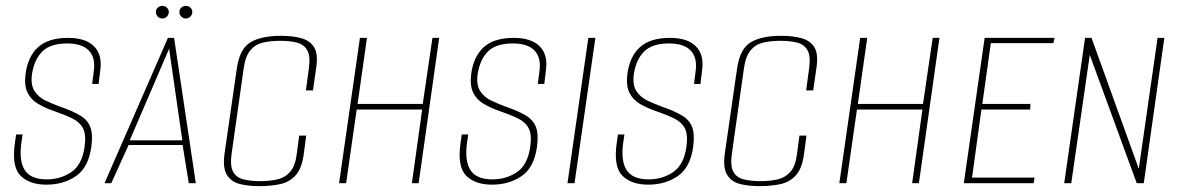

<svg xmlns="http://www.w3.org/2000/svg" viewBox="-20 -624 4028 654"><path d="M138 5Q80 5 49.5 -26Q19 -57 31 -139L35 -166H57L53 -139Q44 -76 64.5 -44.5Q85 -13 139 -13Q186 -13 222.5 -37.5Q259 -62 268 -123Q274 -165 263 -186.5Q252 -208 226.5 -220.5Q201 -233 163 -246Q134 -256 110 -270Q86 -284 74 -308Q62 -332 67 -372Q75 -432 110 -463.5Q145 -495 212 -495Q271 -495 299.5 -467Q328 -439 322 -389L316 -338H294L300 -386Q305 -429 282 -452.5Q259 -476 209 -476Q152 -476 124.5 -449Q97 -422 89 -372Q84 -335 97.5 -314Q111 -293 135 -281.5Q159 -270 184 -261Q227 -246 252.5 -231Q278 -216 287.5 -191.5Q297 -167 291 -123Q281 -53 238.5 -24Q196 5 138 5Z M336 0 552 -495H573L647 0H623L602 -130H418L359 0ZM422 -146H601L556 -458ZM533 -561Q524 -561 517.5 -567.5Q511 -574 511 -583Q511 -592 517.5 -598Q524 -604 533 -604Q542 -604 548.5 -598Q555 -592 555 -583Q555 -574 548.5 -567.5Q542 -561 533 -561ZM613 -561Q604 -561 597.5 -567.5Q591 -574 591 -583Q591 -592 597.5 -598Q604 -604 613 -604Q622 -604 628.5 -598Q635 -592 635 -583Q635 -574 628.5 -567.5Q622 -561 613 -561Z M863 10Q825 10 796 2.5Q767 -5 752.5 -29Q738 -53 745 -102L787 -393Q797 -459 834 -480.5Q871 -502 937 -502Q978 -502 1007.5 -493.5Q1037 -485 1050.5 -462Q1064 -439 1057 -393L1046 -316H1022L1032 -391Q1038 -433 1026.5 -453Q1015 -473 991 -479Q967 -485 935 -485Q902 -485 876 -479Q850 -473 833 -453Q816 -433 810 -391L769 -101Q763 -59 774 -39Q785 -19 809.5 -13Q834 -7 866 -7Q899 -7 925 -13Q951 -19 968.5 -39Q986 -59 991 -101L999 -162H1023L1015 -102Q1009 -52 988 -28Q967 -4 935 3Q903 10 863 10Z M1135 0 1206 -495H1230L1198 -270H1420L1453 -495H1476L1406 0H1383L1418 -251H1195L1159 0Z M1656 5Q1598 5 1567.5 -26Q1537 -57 1549 -139L1553 -166H1575L1571 -139Q1562 -76 1582.5 -44.5Q1603 -13 1657 -13Q1704 -13 1740.5 -37.5Q1777 -62 1786 -123Q1792 -165 1781 -186.5Q1770 -208 1744.5 -220.5Q1719 -233 1681 -246Q1652 -256 1628 -270Q1604 -284 1592 -308Q1580 -332 1585 -372Q1593 -432 1628 -463.5Q1663 -495 1730 -495Q1789 -495 1817.5 -467Q1846 -439 1840 -389L1834 -338H1812L1818 -386Q1823 -429 1800 -452.5Q1777 -476 1727 -476Q1670 -476 1642.5 -449Q1615 -422 1607 -372Q1602 -335 1615.5 -314Q1629 -293 1653 -281.5Q1677 -270 1702 -261Q1745 -246 1770.5 -231Q1796 -216 1805.5 -191.5Q1815 -167 1809 -123Q1799 -53 1756.5 -24Q1714 5 1656 5Z M1913 0 1984 -495H2008L1937 0Z M2188 5Q2130 5 2099.5 -26Q2069 -57 2081 -139L2085 -166H2107L2103 -139Q2094 -76 2114.5 -44.5Q2135 -13 2189 -13Q2236 -13 2272.5 -37.5Q2309 -62 2318 -123Q2324 -165 2313 -186.5Q2302 -208 2276.5 -220.5Q2251 -233 2213 -246Q2184 -256 2160 -270Q2136 -284 2124 -308Q2112 -332 2117 -372Q2125 -432 2160 -463.5Q2195 -495 2262 -495Q2321 -495 2349.5 -467Q2378 -439 2372 -389L2366 -338H2344L2350 -386Q2355 -429 2332 -452.5Q2309 -476 2259 -476Q2202 -476 2174.5 -449Q2147 -422 2139 -372Q2134 -335 2147.5 -314Q2161 -293 2185 -281.5Q2209 -270 2234 -261Q2277 -246 2302.5 -231Q2328 -216 2337.5 -191.5Q2347 -167 2341 -123Q2331 -53 2288.5 -24Q2246 5 2188 5Z M2567 10Q2529 10 2500 2.5Q2471 -5 2456.5 -29Q2442 -53 2449 -102L2491 -393Q2501 -459 2538 -480.5Q2575 -502 2641 -502Q2682 -502 2711.5 -493.5Q2741 -485 2754.5 -462Q2768 -439 2761 -393L2750 -316H2726L2736 -391Q2742 -433 2730.5 -453Q2719 -473 2695 -479Q2671 -485 2639 -485Q2606 -485 2580 -479Q2554 -473 2537 -453Q2520 -433 2514 -391L2473 -101Q2467 -59 2478 -39Q2489 -19 2513.5 -13Q2538 -7 2570 -7Q2603 -7 2629 -13Q2655 -19 2672.5 -39Q2690 -59 2695 -101L2703 -162H2727L2719 -102Q2713 -52 2692 -28Q2671 -4 2639 3Q2607 10 2567 10Z M2839 0 2910 -495H2934L2902 -270H3124L3157 -495H3180L3110 0H3087L3122 -251H2899L2863 0Z M3263 0 3334 -495H3572L3568 -477H3355L3326 -270H3490L3489 -251H3323L3291 -19H3504L3501 0Z M3605 0 3676 -495H3698L3859 -49L3923 -495H3946L3876 0H3852L3692 -437L3629 0Z"/></svg>

Font: Alumni Sans SC Thin
Style: Italic
Weight: 100
Italic angle: -8°
Designer: Robert E. Leuschke
Foundry: Robert E. Leuschke
Version: Version 1.016